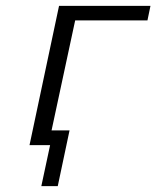

<svg xmlns="http://www.w3.org/2000/svg" viewBox="-20 -492 530 651"><path d="M80.1 0 180.2 -472.2H490.2L480 -422.9H234.9L154.8 -49.8H215.8L175.8 139.2H120.1L149.9 0Z"/></svg>

Font: CMU Bright
Style: Oblique
Weight: 500
Italic angle: -12°
Version: Version 0.7.0